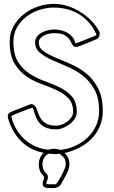

<svg xmlns="http://www.w3.org/2000/svg" viewBox="-20 -767 590 990"><path d="M225 202Q214 202 207 196.5Q200 191 200 180Q200 171 203.5 163Q207 155 208 146Q206 144 205 142Q204 140 203 138Q190 126 185 111.5Q180 97 180 80Q180 63 186.5 47.5Q193 32 205 21Q133 7 86.5 -41.5Q40 -90 21 -159V-158Q20 -161 20 -166Q20 -185 39 -190H37Q44 -193 60.5 -199.5Q77 -206 93.5 -212.5Q110 -219 123.5 -224.5Q137 -230 140 -230Q152 -230 159 -222Q166 -214 170.5 -201.5Q175 -189 180.5 -174.5Q186 -160 196.5 -147.5Q207 -135 224.5 -127Q242 -119 271 -119Q284 -119 299 -124.5Q314 -130 327 -140Q340 -150 348.5 -163Q357 -176 357 -190Q357 -235 333 -260Q309 -285 272.5 -302Q236 -319 193.5 -334Q151 -349 114.5 -374.5Q78 -400 54 -441Q30 -482 30 -552Q30 -597 50.5 -633Q71 -669 103.5 -694.5Q136 -720 176.5 -733.5Q217 -747 258 -747Q293 -747 328 -736Q363 -725 394.5 -705.5Q426 -686 451.5 -659.5Q477 -633 493 -602Q494 -599 494 -593Q494 -585 490 -576.5Q486 -568 478 -565Q471 -562 455.5 -555.5Q440 -549 423.5 -542.5Q407 -536 393 -530.5Q379 -525 373 -525Q359 -525 353.5 -536Q348 -547 340 -560.5Q332 -574 314.5 -585Q297 -596 258 -596Q248 -596 234.5 -593.5Q221 -591 209 -585Q197 -579 188.5 -570Q180 -561 180 -549Q180 -520 204.5 -503Q229 -486 265.5 -470.5Q302 -455 345 -436.5Q388 -418 424.5 -388.5Q461 -359 485.5 -312.5Q510 -266 510 -195Q510 -151 494.5 -115Q479 -79 452 -51.5Q425 -24 389 -5.5Q353 13 313 22Q338 45 338 80Q338 94 332.5 108.5Q327 123 319.5 137.5Q312 152 304 165.5Q296 179 290 190Q280 197 273.5 199.5Q267 202 260.5 202.5Q254 203 246 202.5Q238 202 225 202ZM258 -615Q274 -615 291.5 -611.5Q309 -608 324 -600Q339 -592 350.5 -579.5Q362 -567 367 -550Q368 -548 368 -546Q368 -544 372 -544Q373 -544 387.5 -549.5Q402 -555 419.5 -562Q437 -569 452.5 -575Q468 -581 472 -583Q477 -585 477 -589Q477 -590 476 -591.5Q475 -593 475 -594Q460 -627 437.5 -652Q415 -677 387 -694Q359 -711 326 -719.5Q293 -728 258 -728Q221 -728 183.5 -716Q146 -704 116 -681Q86 -658 67.5 -625.5Q49 -593 49 -552Q49 -486 73 -448Q97 -410 133.5 -386.5Q170 -363 212.5 -348Q255 -333 291.5 -314.5Q328 -296 352 -268Q376 -240 376 -190Q376 -172 366 -156Q356 -140 340 -127.5Q324 -115 305.5 -107.5Q287 -100 271 -100Q242 -100 222 -107Q202 -114 188.5 -127.5Q175 -141 166.5 -161Q158 -181 151 -206Q149 -211 146 -211Q143 -211 128.5 -205.5Q114 -200 96.5 -193.5Q79 -187 64 -180.5Q49 -174 44 -172Q42 -171 40.5 -170.5Q39 -170 39 -168V-164Q56 -95 106.5 -49Q157 -3 228 5Q245 0 258 0Q275 0 290 6Q330 2 366 -14Q402 -30 430 -56Q458 -82 474.5 -117.5Q491 -153 491 -195Q491 -263 466.5 -306.5Q442 -350 405.5 -378Q369 -406 326 -424Q283 -442 246.5 -458.5Q210 -475 185.5 -495.5Q161 -516 161 -549Q161 -566 171 -578.5Q181 -591 195.5 -599Q210 -607 227 -611Q244 -615 258 -615ZM267 183Q269 183 277.5 171Q286 159 295 142Q304 125 311.5 108Q319 91 319 80Q319 60 311 48.5Q303 37 287 26Q273 28 259 27.5Q245 27 231 25Q199 43 199 80Q199 97 203.5 106Q208 115 213 121Q218 127 222.5 132Q227 137 227 146Q227 155 223 164.5Q219 174 219 179Q219 183 225 183Z"/></svg>

Font: RonaldsonGothicLicht
Style: Regular
Weight: 400
Designer: Mr. Robertson for MacKellar, Smiths & Jordan Co. Philadelphia
Foundry: CAT-Fonts Peter Wiegel
Version: 1.000